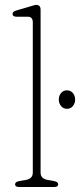

<svg xmlns="http://www.w3.org/2000/svg" viewBox="-20 -744 319 764"><path d="M141.5 -705.5V-57Q141.5 -33 169.5 -28L195 -23.5Q211.5 -20.5 211.5 -10.5Q211.5 0 196 0H55.5Q40 0 40 -10.5Q40 -20.5 56.5 -23.5L83 -28Q110.5 -33 110.5 -57V-655Q110.5 -677.5 90.5 -677.5H45.5Q30 -677.5 30 -689Q30 -698 45.5 -702.5L97 -717.5Q105.5 -720 112.5 -722.2Q119.5 -724.5 124 -724.5Q141.5 -724.5 141.5 -705.5ZM246.5 -311Q232 -311 223 -322Q214 -333 214 -348Q214 -363 223 -373.8Q232 -384.5 246.5 -384.5Q261 -384.5 270 -373.8Q279 -363 279 -348Q279 -333 270 -322Q261 -311 246.5 -311Z"/></svg>

Font: Fraunces 72pt S100 Thin
Style: Regular
Weight: 100
Version: Version 1.000; ttfautohint (v1.8.3)